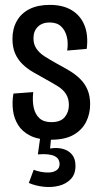

<svg xmlns="http://www.w3.org/2000/svg" viewBox="-20 -560 416 786"><path d="M189 12Q137 12 104 -4.5Q71 -21 54 -48.5Q37 -76 33 -109.5Q29 -143 35 -177L116 -183Q112 -147 118 -119.5Q124 -92 141.5 -76Q159 -60 190 -60Q228 -60 245 -80.5Q262 -101 262 -130Q262 -156 250.5 -174.5Q239 -193 216.5 -207Q194 -221 163 -238Q139 -251 115 -265Q91 -279 72 -297.5Q53 -316 42 -341Q31 -366 31 -401Q31 -442 48.5 -473.5Q66 -505 100 -522.5Q134 -540 184 -540Q238 -540 274 -518Q310 -496 326 -456Q342 -416 335 -360L255 -353Q260 -384 253.5 -410Q247 -436 230 -452Q213 -468 183 -468Q153 -468 135 -450.5Q117 -433 117 -403Q117 -379 129 -361Q141 -343 163 -329Q185 -315 212 -300Q240 -285 265 -270Q290 -255 309 -236Q328 -217 338.5 -192Q349 -167 349 -133Q349 -94 332.5 -61Q316 -28 281 -8Q246 12 189 12ZM98 189 118 135Q130 140 147.5 143.5Q165 147 182.5 146Q200 145 212 136.5Q224 128 224 111Q224 102 219.5 93.5Q215 85 204.5 79.5Q194 74 177 72Q160 70 135 72L147 -14H191L185 48Q214 43 237.5 49.5Q261 56 275 73Q289 90 289 119Q289 153 270 173Q251 193 221.5 200.5Q192 208 159 204.5Q126 201 98 189Z"/></svg>

Font: Bricolage Grotesque 36pt Condensed
Style: Regular
Weight: 400
Width: 3
Designer: Mathieu Triay
Foundry: Atelier Triay
Version: Version 1.001;gftools[0.9.33.dev8+g029e19f]